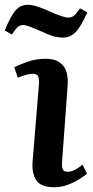

<svg xmlns="http://www.w3.org/2000/svg" viewBox="-49 -773 391 807"><path d="M115 -423Q116 -444 110.5 -453.5Q105 -463 90 -463Q65 -463 26 -446L11 -490Q31 -501 67 -513.5Q103 -526 143 -526Q192 -526 216 -497.5Q240 -469 235 -409L212 -95Q210 -73 214.5 -62Q219 -51 236 -51Q250 -51 265.5 -59Q281 -67 298 -81L317 -43Q305 -33 283.5 -19.5Q262 -6 235 4Q208 14 178 14Q122 14 103 -16Q84 -46 88 -94ZM216 -615Q195 -615 174.5 -621Q154 -627 127 -640Q64 -668 50 -668Q37 -668 27.5 -661Q18 -654 1 -628L-29 -645Q-3 -708 17.5 -730.5Q38 -753 68 -753Q82 -753 100.5 -748Q119 -743 160 -725Q218 -699 238 -699Q251 -699 261 -706.5Q271 -714 287 -738L318 -721Q291 -660 268.5 -637.5Q246 -615 216 -615Z"/></svg>

Font: Literata 36pt SemiBold
Style: Italic
Weight: 600
Italic angle: -2°
Designer: Latin by Veronika Burian and Jose Scaglione. Greek by Irene Vlachou. Cyrillic by Vera Evstafieva
Foundry: TypeTogether
Version: Version 3.002